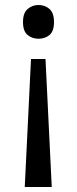

<svg xmlns="http://www.w3.org/2000/svg" viewBox="-20 -566 309 768"><path d="M104 -330H162L187 182H79ZM196 -478Q196 -441 178 -426Q160 -411 134 -411Q109 -411 90.5 -426Q72 -441 72 -478Q72 -514 90.5 -530Q109 -546 134 -546Q160 -546 178 -530Q196 -514 196 -478Z"/></svg>

Font: Noto Sans Kawi
Style: Regular
Weight: 400
Designer: Fadhl Haqq
Version: Version 1.000